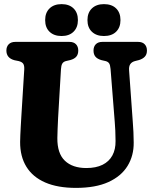

<svg xmlns="http://www.w3.org/2000/svg" viewBox="-20 -904 743 935"><path d="M538.8 -310 518.4 -567.9Q516.7 -587.8 511.3 -595.6Q506 -603.4 494.4 -606.5L474.3 -611.1Q454 -616.9 444.7 -628.1Q435.4 -639.3 435.4 -657.9Q435.4 -677 446.5 -688.5Q457.7 -700 478.2 -700H652.8Q673.4 -700 684.5 -688.5Q695.6 -677 695.6 -657.9Q695.6 -639.3 685.5 -628.3Q675.5 -617.3 656.7 -611.5L637 -606.5Q621.3 -602.2 614.1 -591.1Q607 -580 608.7 -560.4L626.6 -310.8Q628.8 -285.2 629.8 -260.8Q630.8 -236.4 631.1 -209.8Q631.8 -146 601.1 -95.9Q570.5 -45.9 507.9 -17.4Q445.4 11 349.9 11Q260.7 11 199.9 -15.5Q139.1 -42.1 108.4 -92.2Q77.6 -142.3 78 -213Q78.1 -226.7 79 -246.2Q79.8 -265.7 81.1 -288.5Q82.4 -311.3 83.8 -334.9L98.1 -565.5Q99.1 -583.7 93.5 -593Q87.9 -602.2 71.2 -606.5L50.5 -610.7Q11.1 -621.2 11.1 -657.9Q11.1 -677 22.5 -688.5Q33.9 -700 54.4 -700H318.3Q338.9 -700 350 -688.5Q361.1 -677 361.1 -657.9Q361.1 -638.9 351.4 -627.9Q341.8 -616.9 322.2 -611.5L300.7 -606.5Q288.6 -603.3 283.2 -594.1Q277.9 -584.8 276.9 -566.9L262.9 -328.9Q261.3 -299.1 260.5 -274.7Q259.7 -250.4 259.3 -231.7Q258.6 -157.1 295.8 -121.4Q333.1 -85.7 400.5 -85.7Q447.5 -85.7 479.3 -101.5Q511.1 -117.3 527.2 -146.9Q543.3 -176.5 542.7 -217.4Q542.4 -247.7 541.5 -268.2Q540.6 -288.8 538.8 -310ZM279.9 -728.6Q242.9 -728.6 221.4 -749.3Q199.9 -769.9 199.9 -806.1Q199.9 -842.3 221.4 -863.1Q242.9 -883.9 279.9 -883.9Q316.9 -883.9 338.1 -863.1Q359.4 -842.3 359.4 -806.1Q359.4 -770.3 338.1 -749.5Q316.9 -728.6 279.9 -728.6ZM486 -728.6Q449.3 -728.6 427.6 -749.3Q405.9 -769.9 405.9 -806.1Q405.9 -842.3 427.6 -863.1Q449.3 -883.9 486 -883.9Q524.2 -883.9 545.4 -863.1Q566.7 -842.3 566.7 -806.1Q566.7 -770.3 545.4 -749.5Q524.2 -728.6 486 -728.6Z"/></svg>

Font: Fraunces 144pt S100 Black
Style: Regular
Weight: 900
Version: Version 1.000